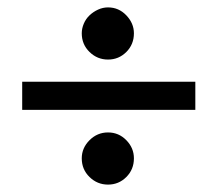

<svg xmlns="http://www.w3.org/2000/svg" viewBox="-20 -506 588 519"><path d="M201 -78Q201 -106 222 -127Q243 -148 272 -148Q301 -148 321.5 -127Q342 -106 342 -78Q342 -48 321.5 -27.5Q301 -7 272 -7Q243 -7 222 -27.5Q201 -48 201 -78ZM201 -416Q201 -429 206.5 -442Q212 -455 222 -464.5Q232 -474 245 -480Q258 -486 272 -486Q301 -486 321.5 -464.5Q342 -443 342 -416Q342 -386 321.5 -365.5Q301 -345 272 -345Q243 -345 222 -365.5Q201 -386 201 -416ZM508 -285V-209H40V-285Z"/></svg>

Font: Mukta
Style: Bold
Weight: 700
Designer: Girish Dalvi and Yashodeep Gholap
Foundry: Ek Type
Version: Version 2.538;PS 1.002;hotconv 16.6.51;makeotf.lib2.5.65220;